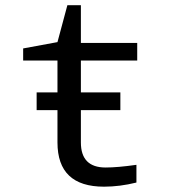

<svg xmlns="http://www.w3.org/2000/svg" viewBox="-20 -699 640 729"><path d="M498 -73.2V-5.9Q434.6 9.8 375 9.8Q198.2 9.8 198.2 -158.2V-280.8H119.1V-348.1H198.2V-469.2H67.9V-515.1L198.2 -539.1L235.8 -679.2H287.1V-536.1H501V-469.2H287.1V-348.1H437V-280.8H287.1V-158.2Q287.1 -63 380.9 -63Q426.3 -63 498 -73.2Z"/></svg>

Font: Apple Sans Adjectives
Style: Regular
Weight: 400
Monospace: yes
Foundry: Apple Sans Adjectives
Version: Version 0.01